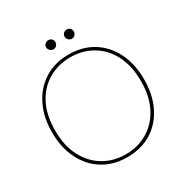

<svg xmlns="http://www.w3.org/2000/svg" viewBox="-193 -1006 1131 1174"><g transform="rotate(-30 372.5 -419.0)"><path d="M371 12Q274 12 201 -33.5Q128 -79 87.5 -160.5Q47 -242 47 -350Q47 -457 87.5 -538.5Q128 -620 201 -666Q274 -712 372 -712Q471 -712 544 -666Q617 -620 657 -538.5Q697 -457 697 -350Q697 -242 657 -160.5Q617 -79 544 -33.5Q471 12 371 12ZM372 -8Q458 -8 526.5 -48.5Q595 -89 635 -165.5Q675 -242 675 -350Q675 -459 635 -535.5Q595 -612 526.5 -652Q458 -692 372 -692Q287 -692 218 -652Q149 -612 109 -535.5Q69 -459 69 -350Q69 -242 109 -165.5Q149 -89 217.5 -48.5Q286 -8 372 -8ZM309 -785Q296 -785 286 -795Q276 -805 276 -818Q276 -832 286 -841Q296 -850 309 -850Q323 -850 332 -841Q341 -832 341 -818Q341 -805 332 -795Q323 -785 309 -785ZM439 -785Q426 -785 416 -795Q406 -805 406 -818Q406 -832 416 -841Q426 -850 439 -850Q453 -850 462 -841Q471 -832 471 -818Q471 -805 462 -795Q453 -785 439 -785Z"/></g></svg>

Font: DM Sans 12pt Thin
Style: Regular
Weight: 250
Version: Version 4.004;gftools[0.9.30]